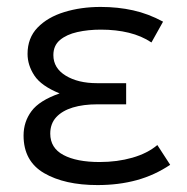

<svg xmlns="http://www.w3.org/2000/svg" viewBox="-20 -519 540 554"><path d="M261.5 15Q166.5 15 107.2 -19.5Q48 -54 48 -128Q48 -167.5 70.8 -198.2Q93.5 -229 152 -249.5Q99 -271 79.2 -301Q59.5 -331 59.5 -363.5Q59.5 -409.5 88.5 -439.5Q117.5 -469.5 165.5 -484.2Q213.5 -499 270.5 -499Q320 -499 364 -489.2Q408 -479.5 450.5 -456.5L417 -396.5Q388.5 -415.5 351.8 -424.5Q315 -433.5 271 -433.5Q234.5 -433.5 203.2 -426.5Q172 -419.5 153 -403.5Q134 -387.5 134 -360Q134 -322.5 169.5 -300.8Q205 -279 260 -279H344V-218H261Q220.5 -218 190 -208.8Q159.5 -199.5 142.2 -180.8Q125 -162 125 -133.5Q125 -92 163 -71.8Q201 -51.5 267.5 -51.5Q318.5 -51.5 362 -64Q405.5 -76.5 434 -100.5L471 -43.5Q426.5 -13.5 374.5 0.8Q322.5 15 261.5 15Z"/></svg>

Font: Geologica Roman ExtraLight
Style: Regular
Weight: 250
Designer: Sindre Bremnes, Frode Helland
Foundry: Monokrom Skriftforlag AS
Version: Version 1.010;gftools[0.9.28]